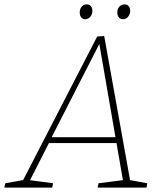

<svg xmlns="http://www.w3.org/2000/svg" viewBox="-55 -859 739 879"><path d="M542 -26 532 -36 619 -20 616 0H392L396 -20L514 -35L509 -27L477 -212L484 -204H161L173 -212L79 -27L75 -35L188 -20L184 0H-35L-31 -20L59 -36L47 -27L390 -692L422 -694ZM178 -224 174 -231H481L475 -223L398 -668H405ZM335 -771Q324 -771 317 -779.5Q310 -788 310 -802Q310 -818 319 -828.5Q328 -839 342 -839Q354 -839 361 -831Q368 -823 368 -809Q368 -794 358.5 -782.5Q349 -771 335 -771ZM508 -771Q496 -771 489 -779.5Q482 -788 482 -802Q482 -818 491.5 -828.5Q501 -839 515 -839Q527 -839 534 -831Q541 -823 541 -809Q541 -794 531.5 -782.5Q522 -771 508 -771Z"/></svg>

Font: Bitter Thin ExtraLight
Style: Italic
Weight: 250
Italic angle: -9°
Version: Version 2.002